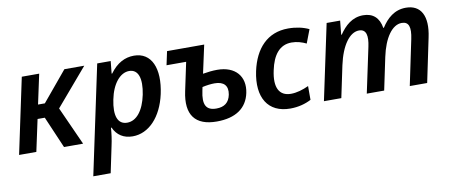

<svg xmlns="http://www.w3.org/2000/svg" viewBox="-68 -835 3213 1359"><g transform="rotate(-10 1538.0 -155.5)"><path d="M17 0H141L190 -228H242L340 0H477L353 -275L581 -542H438L260 -328H211L257 -542H132Z M508 240H633L673 49C682 9 688 -35 691 -77H695C721 -20 768 10 833 10C949 10 1044 -91 1079 -250C1118 -430 1065 -551 939 -551C875 -551 816 -522 766 -453H762L771 -542H674ZM811 -92C742 -92 719 -158 742 -270C764 -381 822 -450 887 -450C952 -450 976 -383 953 -268C930 -157 878 -92 811 -92Z M1437 10C1573 10 1655 -47 1677 -153C1701 -268 1633 -350 1502 -350C1470 -350 1433 -346 1399 -340L1443 -542H1176L1155 -444H1296L1253 -241C1217 -74 1283 10 1437 10ZM1374 -224 1379 -248C1409 -255 1442 -259 1468 -259C1533 -259 1565 -226 1553 -163C1542 -107 1507 -81 1450 -81C1376 -81 1352 -124 1374 -224Z M1965 10C2023 10 2074 -4 2116 -26V-125C2073 -105 2029 -92 1988 -92C1904 -92 1869 -156 1896 -278C1918 -383 1967 -449 2054 -449C2093 -449 2128 -438 2159 -423L2196 -520C2154 -540 2104 -551 2047 -551C1898 -551 1806 -451 1772 -293C1733 -108 1806 10 1965 10Z M2208 0H2333L2381 -228C2411 -367 2472 -450 2539 -450C2593 -450 2601 -400 2585 -325L2516 0H2641L2690 -233C2718 -366 2777 -450 2846 -450C2897 -450 2911 -410 2893 -325L2825 0H2950L3016 -316C3048 -465 3002 -551 2893 -551C2811 -551 2756 -501 2716 -438H2712C2700 -512 2657 -551 2586 -551C2507 -551 2454 -501 2414 -442H2410L2420 -542H2323Z"/></g></svg>

Font: Noto Sans SemiBold
Style: Italic
Weight: 600
Italic angle: -12°
Designer: Monotype Design Team
Foundry: Monotype Imaging Inc.
Version: Version 2.013